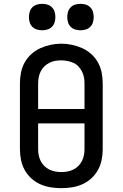

<svg xmlns="http://www.w3.org/2000/svg" viewBox="-20 -974 640 1002"><path d="M300 8Q272 8 244 3.5Q216 -1 190 -12.5Q164 -24 143 -43.5Q122 -63 108.5 -87.5Q95 -112 89.5 -140Q84 -168 84 -196V-539Q84 -567 89.5 -595Q95 -623 108.5 -647.5Q122 -672 143.5 -691.5Q165 -711 190.5 -722.5Q216 -734 244 -740Q272 -746 300 -746Q328 -746 356 -740Q384 -734 409.5 -722.5Q435 -711 456.5 -691.5Q478 -672 491.5 -647.5Q505 -623 510.5 -595Q516 -567 516 -539V-196Q516 -168 510.5 -140Q505 -112 491.5 -87.5Q478 -63 457 -43.5Q436 -24 410 -12.5Q384 -1 356 3.5Q328 8 300 8ZM179 -405H421V-539Q421 -555 418 -571Q415 -587 407.5 -601.5Q400 -616 388.5 -628Q377 -640 362 -646.5Q347 -653 331 -656Q315 -659 298 -659Q282 -659 266.5 -656Q251 -653 236.5 -645.5Q222 -638 210.5 -626.5Q199 -615 192 -600.5Q185 -586 182 -570.5Q179 -555 179 -539ZM300 -76Q316 -76 332 -79Q348 -82 362.5 -89Q377 -96 388.5 -107.5Q400 -119 407.5 -133.5Q415 -148 418 -164Q421 -180 421 -196V-330H179V-196Q179 -180 182 -164Q185 -148 192.5 -133.5Q200 -119 211.5 -107.5Q223 -96 237.5 -89Q252 -82 268 -79Q284 -76 300 -76ZM400 -816Q386 -816 372.5 -820Q359 -824 349 -834Q339 -844 335 -857.5Q331 -871 331 -885Q331 -899 335 -912.5Q339 -926 349 -936Q359 -946 372.5 -950Q386 -954 400 -954Q414 -954 427.5 -950Q441 -946 451 -936Q461 -926 465 -912.5Q469 -899 469 -885Q469 -871 465 -857.5Q461 -844 451 -834Q441 -824 427.5 -820Q414 -816 400 -816ZM200 -816Q186 -816 172.5 -820Q159 -824 149 -834Q139 -844 135 -857.5Q131 -871 131 -885Q131 -899 135 -912.5Q139 -926 149 -936Q159 -946 172.5 -950Q186 -954 200 -954Q214 -954 227.5 -950Q241 -946 251 -936Q261 -926 265 -912.5Q269 -899 269 -885Q269 -871 265 -857.5Q261 -844 251 -834Q241 -824 227.5 -820Q214 -816 200 -816Z"/></svg>

Font: Iosevka Curly Slab MdEx
Style: Regular
Weight: 500
Width: 7
Monospace: yes
Designer: Belleve Invis
Foundry: Belleve Invis
Version: Version 11.1.0; ttfautohint (v1.8.3)